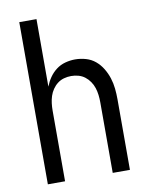

<svg xmlns="http://www.w3.org/2000/svg" viewBox="-83 -796 666 857"><g transform="rotate(-10 250.0 -367.5)"><path d="M64 0V-735H142V-429Q150 -450 163 -469Q176 -488 194.5 -502Q213 -516 235.5 -522Q258 -528 280 -528Q305 -528 329 -521Q353 -514 371.5 -498.5Q390 -483 403 -461.5Q416 -440 423.5 -416.5Q431 -393 433.5 -368.5Q436 -344 436 -320V0H358V-320Q358 -337 356 -353.5Q354 -370 349 -385.5Q344 -401 334.5 -415Q325 -429 312 -439Q299 -449 283 -453.5Q267 -458 250 -458Q233 -458 217 -453.5Q201 -449 188 -439Q175 -429 165.5 -415Q156 -401 151 -385.5Q146 -370 144 -353.5Q142 -337 142 -320V0Z"/></g></svg>

Font: Iosevka NFM
Style: Regular
Weight: 400
Monospace: yes
Designer: Belleve Invis
Foundry: Belleve Invis
Version: Version 29.0.4; ttfautohint (v1.8.4);Nerd Fonts 3.3.0